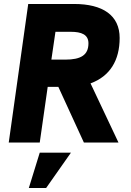

<svg xmlns="http://www.w3.org/2000/svg" viewBox="-20 -717 661 966"><path d="M24 0H180L220 -280H273.5L402 0H576L435.5 -297.5C533.5 -333.5 582 -413.5 582 -526C582 -640 497 -697 353 -697H122ZM125 229H212L337 51H180ZM238.5 -417 259 -557H336C390 -557 425 -543 425 -499C425 -440 387 -417 308 -417Z"/></svg>

Font: HK Grotesk Black
Style: Italic
Weight: 900
Italic angle: -16°
Designer: Alfredo Marco Pradil
Foundry: Hanken Design Co.
Version: Version 3.001;FEAKit 1.0